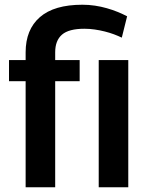

<svg xmlns="http://www.w3.org/2000/svg" viewBox="-20 -792 635 812"><path d="M522.5 -538.1V0H397.5V-538.1ZM213.4 0H88.4V-448.7H18.1V-538.1H88.4V-570.8Q88.4 -667 148.7 -719.5Q209 -772 328.6 -772Q355.5 -772 381.6 -768.1Q407.7 -764.2 431.6 -757.3Q455.6 -750.5 477.3 -741.7Q499 -732.9 517.6 -723.1L495.1 -632.8Q480 -640.1 461.7 -647Q443.4 -653.8 422.9 -658.9Q402.3 -664.1 380.6 -667.2Q358.9 -670.4 336.9 -670.4Q271 -670.4 242.2 -645.5Q213.4 -620.6 213.4 -570.8V-538.1H316.9V-448.7H213.4Z"/></svg>

Font: Ufes Sans SemiBold
Style: Regular
Weight: 600
Designer: Ricardo Esteves & Filipe Motta
Foundry: ProDesignUfes - Ricardo Esteves, Filipe Motta (This is a derivative work, based on Roboto family, by Christian Robertson
Version: Version 2.0